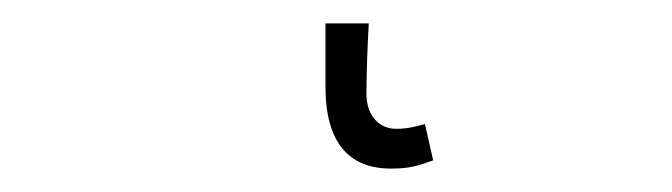

<svg xmlns="http://www.w3.org/2000/svg" viewBox="-20 47 574 164"><path d="M314 191C332 191 338 188 350 184L343 153C328 157 324 157 318 157C305 157 293 147 293 127C293 110 294 84 295 67H258V121C258 170 279 191 314 191Z"/></svg>

Font: Source Sans Pro Light
Style: Regular
Weight: 300
Designer: Paul D. Hunt
Foundry: Adobe Systems Incorporated
Version: Version 3.006;hotconv 1.0.111;makeotfexe 2.5.65597